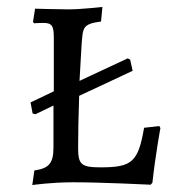

<svg xmlns="http://www.w3.org/2000/svg" viewBox="-20 -525 494 553"><path d="M439 -162 395 -157C378 -59 361 -43 270 -43C214 -43 205 -51 205 -99C205 -140 206 -194 208 -249L362 -321L355 -353L348 -357L209 -292L215 -396C219 -444 216 -456 271 -463L275 -505C275 -505 213 -498 178 -498C145 -498 86 -500 81 -500L75 -462L78 -458C78 -458 95 -459 105 -459C129 -459 135 -451 135 -417V-262L68 -230L74 -198L82 -196L134 -221V-100C134 -55 121 -40 79 -34L73 8C73 8 127 0 191 0C273 0 414 7 414 7L419 1C428 -81 442 -156 442 -156Z"/></svg>

Font: Alegreya SC
Style: Regular
Weight: 400
Designer: Juan Pablo del Peral
Foundry: Huerta Tipografica
Version: Version 2.007;PS 002.007;hotconv 1.0.88;makeotf.lib2.5.64775